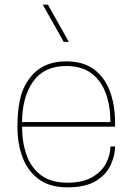

<svg xmlns="http://www.w3.org/2000/svg" viewBox="-20 -800 570 826"><path d="M270 6Q195 6 147.5 -28.5Q100 -63 77.5 -122Q55 -181 55 -255Q55 -320 65.5 -370Q76 -420 105 -460Q159 -536 265 -536Q340 -536 386 -500.5Q432 -465 453.5 -405.5Q475 -346 475 -275V-255H75Q75 -187 94.5 -132.5Q114 -78 157 -46Q200 -14 270 -14Q336 -14 377 -38Q418 -62 436.5 -98Q455 -134 455 -170H475Q475 -132 456.5 -91Q438 -50 393.5 -22Q349 6 270 6ZM455 -275Q455 -343 435.5 -397.5Q416 -452 374 -484Q332 -516 265 -516Q169 -516 122 -448.5Q75 -381 75 -275ZM276 -620H254L164 -780H186Z"/></svg>

Font: Tanohe Sans Thin
Style: Regular
Weight: 100
Designer: Village Type and Design LLC & Cristiano Sobral
Foundry: Cooper Hewitt Smithsonian Design Museum
Version: Version 1.00;September 29, 2021;FontCreator 13.0.0.2655 64-b